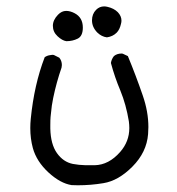

<svg xmlns="http://www.w3.org/2000/svg" viewBox="-20 -584 540 585"><path d="M348.6 -511.2Q350.1 -516.6 350.1 -521Q350.1 -535.2 338.9 -546.9Q327.1 -558.6 308.1 -563Q302.2 -564.5 297.4 -564.5Q283.2 -564.5 272.9 -554.2Q260.3 -541.5 260.3 -522Q260.3 -501.5 276.4 -484.9Q289.6 -472.2 305.7 -470.2Q323.7 -472.7 335.4 -484.4Q344.7 -493.7 348.6 -511.2ZM232.4 -500Q232.4 -530.8 207 -543.9Q193.8 -550.8 181.6 -550.8Q168 -550.8 156.7 -539.1Q141.1 -522.9 141.1 -505.4Q141.1 -486.8 155.3 -473.6Q169.4 -460.4 182.1 -458.5Q201.2 -458.5 216.8 -466.3Q232.4 -474.1 232.4 -500ZM72.3 -193.8Q72.3 -161.6 80.1 -132.8Q91.3 -92.3 127.4 -58.8Q163.6 -25.4 198.2 -20Q208 -19.5 217.3 -19.5Q256.8 -19.5 294.9 -25.9Q340.8 -33.2 383.8 -76.7Q426.8 -120.1 431.2 -175.3Q432.1 -186 432.1 -196.8Q432.1 -243.7 415 -293Q394 -354 369.6 -413.1L354 -420.4Q352.1 -420.9 350.6 -420.9Q336.4 -420.9 327.1 -413.1Q319.8 -403.8 317.9 -392.1Q329.6 -348.6 346.7 -308.1Q364.3 -265.1 372.6 -214.4Q374 -203.6 374 -193.8Q374 -152.8 346.2 -121.1Q311.5 -81.5 268.6 -80.6Q262.2 -80.6 255.9 -80.6Q249.5 -80.6 240.7 -80.6Q220.2 -81.1 202.1 -84.5Q172.9 -90.3 153.6 -117.4Q134.3 -144.5 133.3 -192.4Q133.3 -196.3 133.3 -202.1Q133.3 -208 133.5 -217.5Q133.8 -227.1 135.3 -238.8Q137.2 -262.2 142.1 -285.6Q151.9 -333 167.5 -377.9Q168.5 -382.3 168.5 -385.7Q168.5 -398.9 160.6 -408.2L144 -416.5Q142.1 -417 139.4 -417Q136.7 -417 132.8 -416Q124 -415 116.2 -409.7Q84 -326.2 73.7 -221.7Q72.3 -207.5 72.3 -193.8Z"/></svg>

Font: NaikaiFont
Style: Light
Weight: 300
Version: Version 1.89